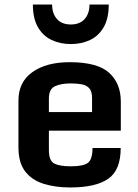

<svg xmlns="http://www.w3.org/2000/svg" viewBox="-20 -807 601 838"><path d="M60.5 -164.1V-368.7Q60.5 -448.7 121.3 -492.2Q182.1 -535.6 284.2 -535.6Q405.3 -535.6 456.3 -489.3Q507.3 -442.9 507.3 -363.8V-236.8H193.4V-151.4Q193.4 -105 217.3 -93Q241.2 -81.1 288.6 -81.1Q345.2 -81.1 364.5 -96.9Q383.8 -112.8 383.8 -161.1H506.8Q506.8 -64 452.1 -26.4Q397.5 11.2 286.1 11.2Q222.2 11.2 170.9 -4.6Q119.6 -20.5 90.1 -58.6Q60.5 -96.7 60.5 -164.1ZM381.8 -317.9V-379.4Q381.8 -408.7 369.4 -422.1Q356.9 -435.5 335.7 -439.2Q314.5 -442.9 287.6 -442.9Q247.6 -442.9 220.5 -430.9Q193.4 -418.9 193.4 -377V-317.9ZM289.1 -614.7Q243.2 -614.7 205.6 -632.3Q168 -649.9 145.8 -688Q123.5 -726.1 123.5 -787.1H207.5Q207.5 -748 228.5 -724.1Q249.5 -700.2 289.1 -700.2Q328.6 -700.2 349.6 -724.1Q370.6 -748 370.6 -787.1H454.6Q454.6 -726.1 432.4 -688Q410.2 -649.9 372.8 -632.3Q335.4 -614.7 289.1 -614.7Z"/></svg>

Font: Monda
Style: Bold
Weight: 700
Designer: Vernon Adams
Foundry: Vernon Adams
Version: Version 2.100; ttfautohint (v1.8.3)